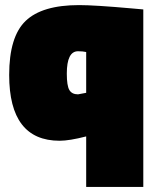

<svg xmlns="http://www.w3.org/2000/svg" viewBox="-20 -539 610 753"><path d="M214 13Q16 13 16 -245Q16 -395 80.5 -457Q145 -519 290 -519Q351 -519 497 -506L542 -502V194H318V-4Q252 13 214 13ZM286 -338Q242 -338 242 -250Q242 -203 252 -186Q262 -169 286 -169L318 -175V-335Q305 -338 286 -338Z"/></svg>

Font: Titillium Web Black
Style: Regular
Weight: 900
Version: Version 1.002;PS 35.000;hotconv 1.0.70;makeotf.lib2.5.55311